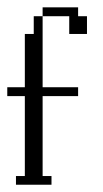

<svg xmlns="http://www.w3.org/2000/svg" viewBox="-20 -508 284 528"><path d="M23.9 0V-23.9H48.3V-243.7H0V-268.1H48.3V-414.6H72.8V-463.4H97.2V-268.1H194.8V-243.7H97.2V-23.9H121.6V0ZM170.4 -414.6V-463.4H97.2V-487.8H194.8V-463.4H219.2V-414.6Z"/></svg>

Font: FS Mondwest Regular
Style: Regular
Weight: 400
Designer: NZWStudios2024
Foundry: https://fontstruct.com
Version: Version 1.0